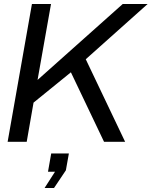

<svg xmlns="http://www.w3.org/2000/svg" viewBox="-20 -706 755 956"><path d="M18 0 139 -686H234L167 -308L591 -686H715L407 -411L603 0H498L333 -346L147 -195L113 0ZM202 230 254 149H219L235 58H323L308 142L249 230Z"/></svg>

Font: Archivo VF Beta
Style: Italic
Weight: 400
Italic angle: -10°
Designer: Hector Gatti
Foundry: Omnibus-Type
Version: Version 1.002